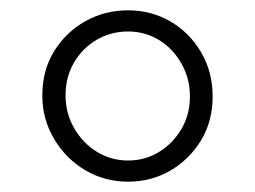

<svg xmlns="http://www.w3.org/2000/svg" viewBox="-20 -829 494 372"><path d="M228 -477Q183 -477 145.5 -499Q108 -521 85 -559.5Q62 -598 62 -644Q62 -693 85 -730Q108 -767 145.5 -788Q183 -809 228 -809Q273 -809 310 -787.5Q347 -766 369.5 -728Q392 -690 392 -642Q392 -594 369.5 -557Q347 -520 310 -498.5Q273 -477 228 -477ZM228 -518Q261 -518 288 -534.5Q315 -551 331.5 -579Q348 -607 348 -642Q348 -677 331.5 -706Q315 -735 288 -751.5Q261 -768 228 -768Q195 -768 167.5 -752Q140 -736 123.5 -708Q107 -680 107 -644Q107 -610 123.5 -581Q140 -552 167.5 -535Q195 -518 228 -518Z"/></svg>

Font: BioRhyme ExtraBold Light
Style: Regular
Weight: 300
Version: Version 1.600;gftools[0.9.33]